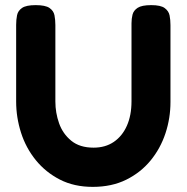

<svg xmlns="http://www.w3.org/2000/svg" viewBox="-20 -711 728 749"><path d="M342 18Q269 18 213.5 -10.5Q158 -39 119.5 -86.5Q81 -134 62 -193.5Q43 -253 43 -315V-614Q43 -634 46.5 -651.5Q50 -669 66 -680Q82 -691 119 -691Q157 -691 173 -680Q189 -669 192.5 -651.5Q196 -634 196 -613V-315Q196 -271 210.5 -230Q225 -189 258 -162Q291 -135 345 -135Q391 -135 424 -157.5Q457 -180 475 -220.5Q493 -261 493 -316V-620Q493 -638 497 -654Q501 -670 517 -680.5Q533 -691 570 -691Q607 -691 622.5 -679.5Q638 -668 641.5 -651Q645 -634 645 -613V-313Q645 -250 625.5 -191Q606 -132 567.5 -85Q529 -38 472.5 -10Q416 18 342 18Z"/></svg>

Font: Fredoka SemiBold
Style: Regular
Weight: 600
Designer: Ben Nathan
Foundry: Milena B. Brandão, Ben Nathan
Version: Version 2.001